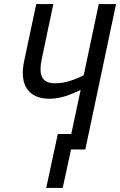

<svg xmlns="http://www.w3.org/2000/svg" viewBox="-20 -734 590 943"><path d="M207 189H288L329 0H399L550 -714H465L391 -364C343 -341 301 -325 249 -325C201 -325 179 -349 179 -394C179 -408 181 -425 185 -444L242 -714H158L100 -441C95 -418 92 -396 92 -376C92 -295 138 -249 224 -249C278 -249 332 -271 376 -292L330 -76H264Z"/></svg>

Font: Noto Sans Display SemiCondensed
Style: Italic
Weight: 400
Width: 4
Italic angle: -12°
Designer: Monotype Design Team
Foundry: Monotype Imaging Inc.
Version: Version 1.900